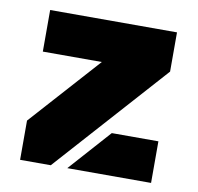

<svg xmlns="http://www.w3.org/2000/svg" viewBox="-63 -576 661 641"><g transform="rotate(10 267.0 -255.0)"><path d="M45 -133 257 -369H57V-510H487V-377L149 0H45ZM331 -141H489V0H205Z"/></g></svg>

Font: Saira Stencil One
Style: Regular
Weight: 400
Designer: Hector Gatti with collaboration of the Omnibus-Type team
Foundry: Omnibus-Type
Version: Version 1.004